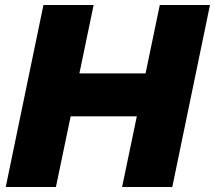

<svg xmlns="http://www.w3.org/2000/svg" viewBox="-20 -749 861 769"><path d="M154 -729H355L298 -455H563L620 -729H821L670 0H469L528 -283H263L204 0H3Z"/></svg>

Font: Mona Sans Black
Style: Italic
Weight: 900
Italic angle: -11.7°
Designer: Deni Anggara
Foundry: GitHub
Version: Version 2.000